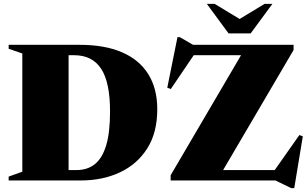

<svg xmlns="http://www.w3.org/2000/svg" viewBox="-20 -938 1600 998"><path d="M552 -358.5Q552 -510 505.8 -580.5Q459.5 -651 366 -651H230L209.5 -705H394.5Q524.5 -705 614.2 -666.2Q704 -627.5 750.8 -552.5Q797.5 -477.5 797.5 -370Q797.5 -248.5 745.2 -166.2Q693 -84 603.2 -42Q513.5 0 400.5 0H209.5L230 -54H378Q434.5 -54 473 -84.8Q511.5 -115.5 531.8 -182.2Q552 -249 552 -358.5ZM25 0V-20L96 -45.5V-660L25 -684.5V-705H336.5V0ZM1506 -705V-678L1114.5 -11L981.5 -54H1408L1536 -236L1554 -229.5L1509.5 40H1494L1411.5 0H867V-27L1259 -695.5L1455.5 -651H987L868 -475.5L849.5 -482L902.5 -745H914.5L983.5 -705ZM1252.5 -823H1198.5L1355.5 -918H1396L1283 -764.5H1168L1055 -918H1095.5Z"/></svg>

Font: Newsreader 60pt ExtraBold
Style: Regular
Weight: 800
Designer: Hugues Gentile
Foundry: Production Type
Version: Version 1.003